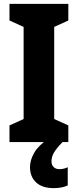

<svg xmlns="http://www.w3.org/2000/svg" viewBox="-20 -734 401 992"><path d="M333 0H29V-86L102 -119V-595L29 -628V-714H333V-628L260 -595V-119L333 -86ZM246 100Q246 118 257 129Q268 140 287 140Q300 140 311 137Q322 134 330 130V224Q318 230 299.5 234Q281 238 258 238Q198 238 166.5 208.5Q135 179 135 129Q135 93 157 55Q179 17 230 -17L303 0Q271 33 258.5 55Q246 77 246 100Z"/></svg>

Font: Noto Sans Armenian Condensed ExtraBold
Style: Regular
Weight: 800
Width: 3
Designer: Monotype Design Team
Foundry: Monotype Imaging Inc.
Version: Version 2.008; ttfautohint (v1.8.4.7-5d5b)